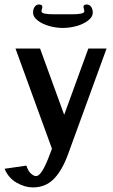

<svg xmlns="http://www.w3.org/2000/svg" viewBox="-25 -653 496 843"><path d="M0 0ZM291 -590.3Q345.2 -590.3 345.2 -603Q345.2 -607.4 343.3 -613.8Q341.3 -620.1 341.3 -622.1Q341.3 -633.3 356 -633.3Q367.7 -633.3 375 -623.3Q382.3 -613.3 382.3 -597.2Q382.3 -578.6 361.6 -562.7Q340.8 -546.9 310.8 -538.6Q280.8 -530.3 251 -530.3Q221.2 -530.3 191.4 -538.6Q161.6 -546.9 140.9 -562.7Q120.1 -578.6 120.1 -597.2Q120.1 -613.3 127.4 -623.3Q134.8 -633.3 146 -633.3Q161.1 -633.3 161.1 -622.1Q161.1 -620.1 159.2 -613.8Q157.2 -607.4 157.2 -603Q157.2 -590.3 210.9 -590.3ZM0 0ZM119.1 169.9Q84.5 169.9 48.1 149.2Q11.7 128.4 -4.9 87.9L90.8 74.2Q98.6 98.1 110.8 109.1Q123 120.1 133.8 120.1Q158.7 120.1 194.8 22L203.1 0L43 -439.9H150.9L256.8 -148.9L362.8 -439.9H442.9L273.9 23.9Q247.6 96.2 210.9 133.1Q174.3 169.9 119.1 169.9Z"/></svg>

Font: Pfennig
Style: Bold
Weight: 700
Version: Version 20120410 ; ttfautohint (v0.8)